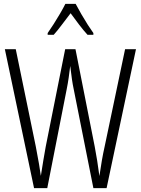

<svg xmlns="http://www.w3.org/2000/svg" viewBox="-20 -1033 723 987"><path d="M679 -780 528 -66H460L359 -574Q354 -597 350 -624.5Q346 -652 341 -694Q337 -661 333 -633Q329 -605 323 -575L223 -66H155L5 -780H61L164 -280Q184 -176 190 -129Q196 -168 203 -210Q210 -252 215 -279L315 -780H368L467 -279Q474 -242 479.5 -207.5Q485 -173 491 -128Q497 -169 503.5 -207Q510 -245 518 -280L623 -780ZM369 -1013Q381 -990 398 -960.5Q415 -931 432 -904.5Q449 -878 460 -863V-854H430Q409 -877 386.5 -906.5Q364 -936 343 -965Q322 -938 298.5 -906.5Q275 -875 256 -854H225V-863Q239 -883 256 -909.5Q273 -936 289 -963.5Q305 -991 316 -1013Z"/></svg>

Font: Noto Sans Malayalam UI ExtraCondensed Light
Style: Regular
Weight: 300
Width: 2
Designer: Jelle Bosma - Monotype Design Team
Foundry: Monotype Imaging Inc.
Version: Version 2.104; ttfautohint (v1.8.4.7-5d5b)